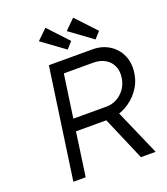

<svg xmlns="http://www.w3.org/2000/svg" viewBox="-162 -1028 991 1140"><g transform="rotate(-20 333.5 -458.0)"><path d="M103 0 203 -700H477Q538 -700 583.5 -671.5Q629 -643 651 -594Q673 -545 664 -483Q656 -425 621 -378Q586 -331 534 -303.5Q482 -276 422 -276H220L181 0ZM530 0 398 -308 477 -334 623 0ZM231 -352H440Q477 -352 507.5 -369Q538 -386 558.5 -415.5Q579 -445 584 -483Q590 -524 575.5 -556Q561 -588 530 -606Q499 -624 456 -624H270ZM516 -749 372 -854 435 -916 553 -790ZM340 -749 196 -854 260 -916 377 -790Z"/></g></svg>

Font: Lexend Light
Style: Italic
Weight: 300
Italic angle: -8.13011°
Designer: Bonnie Shaver-Troup, Thomas Jockin
Foundry: Lexend
Version: Version 1.007